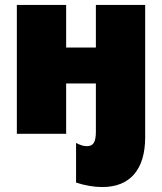

<svg xmlns="http://www.w3.org/2000/svg" viewBox="-20 -540 654 775"><path d="M367 -9C367 34 357 50 330 50C317 50 305 46 287 37V197C324 209 360 215 393 215C505 215 566 144 566 14V-520H367V-348H247V-520H48V0H247V-203H367Z"/></svg>

Font: Fixel Text Black
Style: Regular
Weight: 900
Width: 4
Designer: AlfaBravo + MacPaw
Foundry: Kyrylo Tkachov, Marchela Mozhyna, Serhii Makarenko, Maria Weinstein, Zakhar Kryvoshyya
Version: Version 1.211